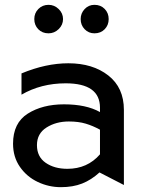

<svg xmlns="http://www.w3.org/2000/svg" viewBox="-20 -764 599 795"><path d="M259 -65Q205 -65 169 -90Q133 -115 133 -163Q133 -211 172.5 -236Q212 -261 265 -261Q305 -261 335 -252Q365 -243 394 -227V-125Q342 -65 259 -65ZM263 -502Q170 -502 69 -460V-372Q150 -419 252 -419Q394 -419 394 -318V-300Q337 -332 245 -332Q156 -332 95 -293.5Q34 -255 34 -169Q34 -114 62.5 -73Q91 -32 136.5 -10.5Q182 11 232 11Q282 11 320 -4Q358 -19 392 -50L493 2V-309Q493 -401 428.5 -451.5Q364 -502 263 -502ZM122 -685Q122 -660 138.5 -643Q155 -626 181 -626Q205 -626 223 -643.5Q241 -661 241 -685Q241 -709 223 -726.5Q205 -744 181 -744Q156 -744 139 -727Q122 -710 122 -685ZM314 -685Q314 -660 330.5 -643Q347 -626 371 -626Q397 -626 413.5 -643Q430 -660 430 -685Q430 -710 413.5 -727Q397 -744 371 -744Q347 -744 330.5 -726.5Q314 -709 314 -685Z"/></svg>

Font: Geom
Style: Regular
Weight: 400
Version: Version 1.102